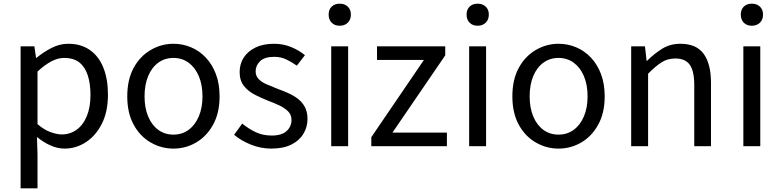

<svg xmlns="http://www.w3.org/2000/svg" viewBox="-20 -795 4245 1044"><path d="M92 229V-543H167L176 -480H178Q215 -511 259.5 -534Q304 -557 351 -557Q421 -557 469.5 -522.5Q518 -488 542.5 -426Q567 -364 567 -280Q567 -187 533.5 -121.5Q500 -56 446.5 -21.5Q393 13 331 13Q294 13 256 -3.5Q218 -20 181 -50L184 45V229ZM316 -64Q361 -64 396.5 -89.5Q432 -115 452 -163.5Q472 -212 472 -279Q472 -339 457.5 -384.5Q443 -430 412 -455Q381 -480 328 -480Q294 -480 258.5 -461Q223 -442 184 -406V-120Q220 -89 255 -76.5Q290 -64 316 -64Z M923 13Q857 13 799 -20.5Q741 -54 706.5 -117.5Q672 -181 672 -271Q672 -362 706.5 -425.5Q741 -489 799 -523Q857 -557 923 -557Q973 -557 1018.5 -538Q1064 -519 1099 -482Q1134 -445 1154 -392Q1174 -339 1174 -271Q1174 -181 1139 -117.5Q1104 -54 1047 -20.5Q990 13 923 13ZM923 -63Q970 -63 1005.5 -89Q1041 -115 1061 -162Q1081 -209 1081 -271Q1081 -334 1061 -381Q1041 -428 1005.5 -454Q970 -480 923 -480Q876 -480 840.5 -454Q805 -428 785.5 -381Q766 -334 766 -271Q766 -209 785.5 -162Q805 -115 840.5 -89Q876 -63 923 -63Z M1455 13Q1398 13 1344.5 -8.5Q1291 -30 1253 -62L1297 -123Q1333 -94 1371 -76Q1409 -58 1458 -58Q1512 -58 1538.5 -82.5Q1565 -107 1565 -143Q1565 -171 1546.5 -189.5Q1528 -208 1499.5 -221.5Q1471 -235 1441 -246Q1403 -261 1366.5 -279.5Q1330 -298 1306.5 -327.5Q1283 -357 1283 -403Q1283 -447 1305 -481.5Q1327 -516 1369 -536.5Q1411 -557 1470 -557Q1520 -557 1563.5 -539Q1607 -521 1638 -495L1594 -438Q1566 -458 1536.5 -472Q1507 -486 1471 -486Q1419 -486 1394.5 -462.5Q1370 -439 1370 -407Q1370 -382 1386.5 -365Q1403 -348 1430 -336.5Q1457 -325 1487 -313Q1517 -302 1546.5 -289Q1576 -276 1599.5 -258Q1623 -240 1637.5 -213.5Q1652 -187 1652 -148Q1652 -104 1629.5 -67Q1607 -30 1563.5 -8.5Q1520 13 1455 13Z M1781 0V-543H1873V0ZM1827 -655Q1800 -655 1783.5 -671.5Q1767 -688 1767 -716Q1767 -743 1783.5 -759Q1800 -775 1827 -775Q1854 -775 1871 -759Q1888 -743 1888 -716Q1888 -688 1871 -671.5Q1854 -655 1827 -655Z M1999 0V-49L2285 -469H2030V-543H2401V-494L2114 -74H2410V0Z M2531 0V-543H2623V0ZM2577 -655Q2550 -655 2533.5 -671.5Q2517 -688 2517 -716Q2517 -743 2533.5 -759Q2550 -775 2577 -775Q2604 -775 2621 -759Q2638 -743 2638 -716Q2638 -688 2621 -671.5Q2604 -655 2577 -655Z M3017 13Q2951 13 2893 -20.5Q2835 -54 2800.5 -117.5Q2766 -181 2766 -271Q2766 -362 2800.5 -425.5Q2835 -489 2893 -523Q2951 -557 3017 -557Q3067 -557 3112.5 -538Q3158 -519 3193 -482Q3228 -445 3248 -392Q3268 -339 3268 -271Q3268 -181 3233 -117.5Q3198 -54 3141 -20.5Q3084 13 3017 13ZM3017 -63Q3064 -63 3099.5 -89Q3135 -115 3155 -162Q3175 -209 3175 -271Q3175 -334 3155 -381Q3135 -428 3099.5 -454Q3064 -480 3017 -480Q2970 -480 2934.5 -454Q2899 -428 2879.5 -381Q2860 -334 2860 -271Q2860 -209 2879.5 -162Q2899 -115 2934.5 -89Q2970 -63 3017 -63Z M3412 0V-543H3487L3496 -464H3498Q3537 -503 3580.5 -530Q3624 -557 3680 -557Q3766 -557 3806 -502.5Q3846 -448 3846 -344V0H3755V-332Q3755 -409 3730.5 -443Q3706 -477 3652 -477Q3610 -477 3577 -456Q3544 -435 3504 -394V0Z M4022 0V-543H4114V0ZM4068 -655Q4041 -655 4024.5 -671.5Q4008 -688 4008 -716Q4008 -743 4024.5 -759Q4041 -775 4068 -775Q4095 -775 4112 -759Q4129 -743 4129 -716Q4129 -688 4112 -671.5Q4095 -655 4068 -655Z"/></svg>

Font: Noto Sans KR Thin
Style: Regular
Weight: 400
Version: Version 2.004-H2;hotconv 1.0.118;makeotfexe 2.5.65603